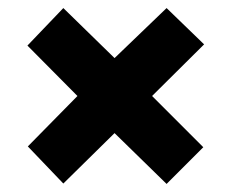

<svg xmlns="http://www.w3.org/2000/svg" viewBox="-20 -591 574 476"><path d="M393 -571 264 -447 137 -571 48 -478 172 -353 49 -228 137 -136 264 -261 393 -135 484 -226 357 -353 486 -481Z"/></svg>

Font: Noto Sans UI SemiCondensed Black
Style: Italic
Weight: 900
Width: 4
Italic angle: -372°
Designer: Monotype Design Team
Foundry: Monotype Imaging Inc.
Version: Version 1.901